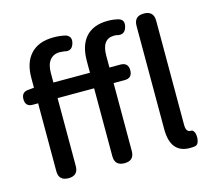

<svg xmlns="http://www.w3.org/2000/svg" viewBox="-114 -947 1204 1096"><g transform="rotate(-15 487.5 -398.5)"><path d="M878 13Q763 13 763 -129V-739Q763 -797 821 -797Q879 -797 879 -739V-460V-123Q879 -81 906 -81Q907 -81 908 -81Q916 -82 922.5 -74Q929 -66 931 -56Q935 -32 930 -15Q925 8 907 11Q891 13 878 13ZM164 0Q106 0 106 -57V-458H74Q31 -458 31 -502Q31 -544 72 -547L106 -550V-608Q106 -697 150 -746Q197 -799 288 -799Q325 -799 359 -791Q394 -778 384 -740Q372 -693 326 -706Q310 -708 300 -708Q263 -708 242 -682Q221 -656 221 -607V-550H329H437V-619Q437 -708 478 -757Q523 -810 611 -810Q645 -810 675 -802Q709 -791 699 -752Q687 -704 639 -718Q634 -719 625 -719Q552 -719 552 -620V-550H617Q663 -550 663 -504Q663 -458 617 -458H552V-57Q552 0 495 0Q437 0 437 -57V-458H221V-57Q221 0 164 0Z"/></g></svg>

Font: GenSenRounded JP M
Style: Regular
Weight: 500
Version: Version 1.501;PS 1;hotconv 16.6.51;makeotf.lib2.5.65220